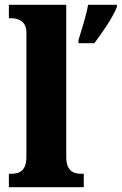

<svg xmlns="http://www.w3.org/2000/svg" viewBox="-20 -780 507 800"><path d="M17 0H329V-56H318C282 -56 256 -71 256 -127V-760H17V-704H28C48 -704 90 -697 90 -645V-127C90 -71 64 -56 28 -56H17ZM307 -613V-600H373C406 -643 450 -708 467 -750V-760H347C340 -717 319 -652 307 -613Z"/></svg>

Font: Noto Serif Lao SemiCondensed ExtraBold
Style: Regular
Weight: 800
Width: 4
Designer: Monotype Design Team
Foundry: Monotype Imaging Inc.
Version: Version 2.003